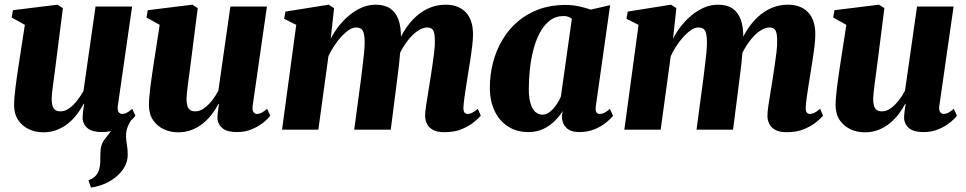

<svg xmlns="http://www.w3.org/2000/svg" viewBox="-20 -566 4218 838"><path d="M377 252.5 366 221Q388 212.5 398.5 200Q409 187.5 413.5 171Q417 158 417.5 141.5Q418 125 418 106.5Q418 65 437 41.5Q456 18 472 -3L558.5 -49.5Q545 -32 537.5 -13Q530 6 530 26.5Q530 42 533.8 64.8Q537.5 87.5 537.5 109Q537.5 138.5 522.8 163.8Q508 189 484 208Q461.5 226 433.5 237.5Q405.5 249 377 252.5ZM168.5 11.5Q135.5 11.5 106.8 -1.8Q78 -15 60 -41Q42 -67 41.5 -106Q41.5 -122.5 43.2 -143Q45 -163.5 47.8 -186.2Q50.5 -209 54 -232Q57.5 -255 60.5 -276.5L88.5 -457.5L31 -489.5L36.5 -521.5L231 -545.5L254.5 -530.5L223.5 -287Q221 -265.5 217.8 -242.5Q214.5 -219.5 211.8 -198.2Q209 -177 207.2 -160.5Q205.5 -144 205.5 -135Q205.5 -116 209.2 -104Q213 -92 221.2 -86Q229.5 -80 244 -80Q264 -80 282.8 -93.8Q301.5 -107.5 317.5 -128.2Q333.5 -149 344.5 -170L397 -537.5H556.5L494 -102Q492 -84 498.2 -76.2Q504.5 -68.5 513.5 -68.5Q522.5 -68.5 532.5 -73.5Q542.5 -78.5 557.5 -91L571 -61Q561 -47 540.2 -30.5Q519.5 -14 490.2 -1.8Q461 10.5 425.5 10.5Q384.5 10.5 364.2 -4.8Q344 -20 340.5 -46.5Q340.5 -51 340.8 -58.2Q341 -65.5 342 -74.5Q343 -83.5 344.5 -93.5Q346 -103.5 347.5 -112.5L345.5 -113Q333.5 -90.5 317 -68.5Q300.5 -46.5 278.8 -28.5Q257 -10.5 229.5 0.5Q202 11.5 168.5 11.5Z M757 11.5Q724 11.5 695.2 -1.8Q666.5 -15 648.5 -41Q630.5 -67 630 -106Q630 -122.5 631.8 -143Q633.5 -163.5 636.2 -186.2Q639 -209 642.5 -232Q646 -255 649 -276.5L677 -457.5L619.5 -489.5L625 -521.5L819.5 -545.5L843 -530.5L812 -287Q809.5 -265.5 806.2 -242.5Q803 -219.5 800.2 -198.2Q797.5 -177 795.8 -160.5Q794 -144 794 -135Q794 -116 797.8 -104Q801.5 -92 809.8 -86Q818 -80 832.5 -80Q852.5 -80 871.2 -93.8Q890 -107.5 906 -128.2Q922 -149 933 -170L985.5 -537.5H1145L1082.5 -102Q1080.5 -84 1086.8 -76.2Q1093 -68.5 1102 -68.5Q1111 -68.5 1121 -73.5Q1131 -78.5 1146 -91L1159.5 -61Q1149.5 -47 1128.8 -30.5Q1108 -14 1078.8 -1.8Q1049.5 10.5 1014 10.5Q973 10.5 952.8 -4.8Q932.5 -20 929 -46.5Q929 -51 929.2 -58.2Q929.5 -65.5 930.5 -74.5Q931.5 -83.5 933 -93.5Q934.5 -103.5 936 -112.5L934 -113Q922 -90.5 905.5 -68.5Q889 -46.5 867.2 -28.5Q845.5 -10.5 818 0.5Q790.5 11.5 757 11.5Z M1438 -530.5 1423.5 -397Q1437 -424 1457.2 -450.2Q1477.5 -476.5 1503 -498Q1528.5 -519.5 1558 -532.5Q1587.5 -545.5 1620 -545.5Q1658.5 -545.5 1683 -529Q1707.5 -512.5 1719.2 -480Q1731 -447.5 1730 -399Q1730 -391 1729.2 -380.8Q1728.5 -370.5 1727.2 -360Q1726 -349.5 1724.5 -340L1705 -346.5Q1721 -393.5 1743.5 -430Q1766 -466.5 1794.2 -492.5Q1822.5 -518.5 1855.5 -532Q1888.5 -545.5 1925 -545.5Q1980.5 -545.5 2012.5 -512.8Q2044.5 -480 2044.5 -415.5Q2044.5 -394.5 2041 -365.2Q2037.5 -336 2032.8 -305Q2028 -274 2023.5 -247Q2019.5 -222 2015 -194Q2010.5 -166 2007 -140.2Q2003.5 -114.5 2002.5 -97Q2002.5 -79 2008.2 -73.8Q2014 -68.5 2021.5 -68.5Q2030 -68.5 2040.2 -73.5Q2050.5 -78.5 2065.5 -91L2078.5 -61Q2070 -51 2049.8 -34Q2029.5 -17 1997 -3Q1964.5 11 1919 11Q1888.5 11 1870 1Q1851.5 -9 1843.5 -25.5Q1835.5 -42 1835.5 -62Q1835.5 -75.5 1839.2 -101.8Q1843 -128 1848.2 -158.8Q1853.5 -189.5 1857.5 -216.5Q1862 -246 1866.8 -277.5Q1871.5 -309 1875 -337.8Q1878.5 -366.5 1878 -387.5Q1878 -420.5 1870.8 -433.2Q1863.5 -446 1844.5 -446Q1826.5 -446 1806.2 -433.2Q1786 -420.5 1766.8 -397.8Q1747.5 -375 1731.2 -345.2Q1715 -315.5 1705 -281L1728.5 -373.5Q1727.5 -352.5 1726 -332Q1724.5 -311.5 1722.2 -290.5Q1720 -269.5 1717 -247L1685.5 0H1526L1555 -216.5Q1558.5 -246.5 1562.5 -277.5Q1566.5 -308.5 1569.2 -336.8Q1572 -365 1571.5 -386Q1570.5 -421.5 1562.5 -433.8Q1554.5 -446 1533.5 -446Q1519.5 -446 1503 -435.2Q1486.5 -424.5 1470 -406.5Q1453.5 -388.5 1438.8 -366.2Q1424 -344 1413.5 -321L1369.5 0H1211L1273 -457.5L1220 -484L1226 -515.5L1414.5 -545.5Z M2580.5 -102.5Q2578 -83.5 2583 -76Q2588 -68.5 2598 -68.5Q2606.5 -68.5 2617 -73.2Q2627.5 -78 2642 -91L2655.5 -60.5Q2645.5 -47.5 2625 -30.8Q2604.5 -14 2574.8 -1.8Q2545 10.5 2507.5 10.5Q2470 10.5 2451.2 -9Q2432.5 -28.5 2432.5 -57.5L2436 -81.5Q2423.5 -60.5 2402.2 -39Q2381 -17.5 2352 -3.5Q2323 10.5 2287 10.5Q2235.5 10.5 2197.5 -13.8Q2159.5 -38 2138.8 -81.8Q2118 -125.5 2118 -183.5Q2118 -240.5 2132 -293.8Q2146 -347 2173 -392.5Q2200 -438 2240 -472.2Q2280 -506.5 2332.5 -525.5Q2385 -544.5 2448.5 -544.5Q2478.5 -544.5 2507.5 -538.2Q2536.5 -532 2558.5 -524L2643 -543.5ZM2476 -484.5Q2470.5 -488.5 2461.8 -492.2Q2453 -496 2440.5 -496Q2405 -496 2379.2 -476Q2353.5 -456 2335.8 -422.2Q2318 -388.5 2307.5 -347Q2297 -305.5 2292.5 -261.5Q2288 -217.5 2288 -178Q2288 -138 2296 -113Q2304 -88 2317.5 -76.8Q2331 -65.5 2348.5 -65.5Q2359.5 -65.5 2370.5 -71.5Q2381.5 -77.5 2392 -88.5Q2402.5 -99.5 2411.8 -113.8Q2421 -128 2428 -144.5Z M2932 -530.5 2917.5 -397Q2931 -424 2951.2 -450.2Q2971.5 -476.5 2997 -498Q3022.5 -519.5 3052 -532.5Q3081.5 -545.5 3114 -545.5Q3152.5 -545.5 3177 -529Q3201.5 -512.5 3213.2 -480Q3225 -447.5 3224 -399Q3224 -391 3223.2 -380.8Q3222.5 -370.5 3221.2 -360Q3220 -349.5 3218.5 -340L3199 -346.5Q3215 -393.5 3237.5 -430Q3260 -466.5 3288.2 -492.5Q3316.5 -518.5 3349.5 -532Q3382.5 -545.5 3419 -545.5Q3474.5 -545.5 3506.5 -512.8Q3538.5 -480 3538.5 -415.5Q3538.5 -394.5 3535 -365.2Q3531.5 -336 3526.8 -305Q3522 -274 3517.5 -247Q3513.5 -222 3509 -194Q3504.5 -166 3501 -140.2Q3497.5 -114.5 3496.5 -97Q3496.5 -79 3502.2 -73.8Q3508 -68.5 3515.5 -68.5Q3524 -68.5 3534.2 -73.5Q3544.5 -78.5 3559.5 -91L3572.5 -61Q3564 -51 3543.8 -34Q3523.5 -17 3491 -3Q3458.5 11 3413 11Q3382.5 11 3364 1Q3345.5 -9 3337.5 -25.5Q3329.5 -42 3329.5 -62Q3329.5 -75.5 3333.2 -101.8Q3337 -128 3342.2 -158.8Q3347.5 -189.5 3351.5 -216.5Q3356 -246 3360.8 -277.5Q3365.5 -309 3369 -337.8Q3372.5 -366.5 3372 -387.5Q3372 -420.5 3364.8 -433.2Q3357.5 -446 3338.5 -446Q3320.5 -446 3300.2 -433.2Q3280 -420.5 3260.8 -397.8Q3241.5 -375 3225.2 -345.2Q3209 -315.5 3199 -281L3222.5 -373.5Q3221.5 -352.5 3220 -332Q3218.5 -311.5 3216.2 -290.5Q3214 -269.5 3211 -247L3179.5 0H3020L3049 -216.5Q3052.5 -246.5 3056.5 -277.5Q3060.5 -308.5 3063.2 -336.8Q3066 -365 3065.5 -386Q3064.5 -421.5 3056.5 -433.8Q3048.5 -446 3027.5 -446Q3013.5 -446 2997 -435.2Q2980.5 -424.5 2964 -406.5Q2947.5 -388.5 2932.8 -366.2Q2918 -344 2907.5 -321L2863.5 0H2705L2767 -457.5L2714 -484L2720 -515.5L2908.5 -545.5Z M3754 11.5Q3721 11.5 3692.2 -1.8Q3663.5 -15 3645.5 -41Q3627.5 -67 3627 -106Q3627 -122.5 3628.8 -143Q3630.5 -163.5 3633.2 -186.2Q3636 -209 3639.5 -232Q3643 -255 3646 -276.5L3674 -457.5L3616.5 -489.5L3622 -521.5L3816.5 -545.5L3840 -530.5L3809 -287Q3806.5 -265.5 3803.2 -242.5Q3800 -219.5 3797.2 -198.2Q3794.5 -177 3792.8 -160.5Q3791 -144 3791 -135Q3791 -116 3794.8 -104Q3798.5 -92 3806.8 -86Q3815 -80 3829.5 -80Q3849.5 -80 3868.2 -93.8Q3887 -107.5 3903 -128.2Q3919 -149 3930 -170L3982.5 -537.5H4142L4079.5 -102Q4077.5 -84 4083.8 -76.2Q4090 -68.5 4099 -68.5Q4108 -68.5 4118 -73.5Q4128 -78.5 4143 -91L4156.5 -61Q4146.5 -47 4125.8 -30.5Q4105 -14 4075.8 -1.8Q4046.5 10.5 4011 10.5Q3970 10.5 3949.8 -4.8Q3929.5 -20 3926 -46.5Q3926 -51 3926.2 -58.2Q3926.5 -65.5 3927.5 -74.5Q3928.5 -83.5 3930 -93.5Q3931.5 -103.5 3933 -112.5L3931 -113Q3919 -90.5 3902.5 -68.5Q3886 -46.5 3864.2 -28.5Q3842.5 -10.5 3815 0.5Q3787.5 11.5 3754 11.5Z"/></svg>

Font: Merriweather 72pt Black
Style: Italic
Weight: 900
Italic angle: -7.8°
Version: Version 2.101